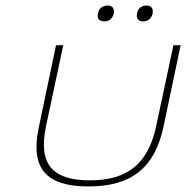

<svg xmlns="http://www.w3.org/2000/svg" viewBox="-20 -663 671 692"><path d="M120 -205C88 -56 146 9 299 9C451 9 537 -56 569 -205L631 -500H605L543 -209C514 -72 439 -13 304 -13C168 -13 117 -72 146 -209L208 -500H182ZM333 -614C329 -597 337 -586 356 -586C374 -586 386 -597 390 -614V-615C393 -632 386 -643 368 -643C349 -643 336 -632 333 -615ZM474 -614C470 -597 478 -586 496 -586C514 -586 526 -597 530 -614V-615C533 -632 526 -643 508 -643C490 -643 477 -632 474 -615Z"/></svg>

Font: LT Wave Mono Thin
Style: Italic
Weight: 100
Designer: Daniel Lyons
Version: Version 2.5 (Glyphs App)